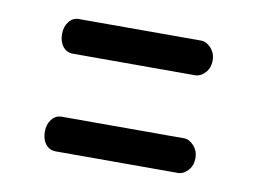

<svg xmlns="http://www.w3.org/2000/svg" viewBox="-44 -458 525 393"><g transform="rotate(10 219.0 -261.5)"><path d="M92 -327Q79 -327 71 -337Q63 -347 63 -363Q63 -378 71 -388.5Q79 -399 92 -399H346Q357 -399 366.5 -388.5Q376 -378 376 -363Q376 -347 366.5 -337Q357 -327 346 -327ZM92 -124Q79 -124 71 -134Q63 -144 63 -160Q63 -175 71 -185.5Q79 -196 92 -196H346Q357 -196 366.5 -185.5Q376 -175 376 -160Q376 -144 366.5 -134Q357 -124 346 -124Z"/></g></svg>

Font: Dosis ExtraLight Medium
Style: Regular
Weight: 500
Version: Version 3.001; ttfautohint (v1.8.2)